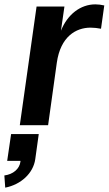

<svg xmlns="http://www.w3.org/2000/svg" viewBox="-75 -575 499 882"><path d="M16 0H146L186 -287C203 -407 274 -448 341 -448C356 -448 374 -446 389 -443L404 -550C391 -553 376 -555 363 -555C295 -555 235 -509 205 -434L221 -545H93ZM-55 231 -51 287C21 273 78 221 87 156L103 41H-24L-42 164H19V167C15 201 -15 226 -55 231Z"/></svg>

Font: Ronzino Bold
Style: Italic
Weight: 700
Italic angle: -8°
Designer: Nunzio Mazzaferro
Foundry: Collletttivo
Version: Version 1.000;Glyphs 3.3 (3337)